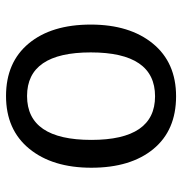

<svg xmlns="http://www.w3.org/2000/svg" viewBox="-4 -574 590 621"><g transform="rotate(90 290.5 -263.0)"><path d="M291 -538Q401 -538 461.5 -464.5Q522 -391 522 -264Q522 -138 460.5 -63Q399 12 290 12Q181 12 120 -61.5Q59 -135 59 -262Q59 -388 120.5 -463Q182 -538 291 -538ZM291 -470Q149 -470 149 -262Q149 -56 290 -56Q432 -56 432 -264Q432 -470 291 -470Z"/></g></svg>

Font: FiraGO Book
Style: Regular
Weight: 350
Designer: bBox Type
Foundry: bBox Type GmbH
Version: Version 1.001;PS 001.001;hotconv 1.0.88;makeotf.lib2.5.64775